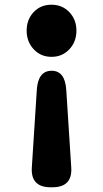

<svg xmlns="http://www.w3.org/2000/svg" viewBox="-20 -603 437 814"><path d="M195 191Q109 191 115 106L136 -221Q141 -303 199 -303Q256 -303 261 -221L282 106Q288 191 202 191ZM198.5 -362Q153 -362 123 -394Q93 -426 93 -473Q93 -520 122.5 -551.5Q152 -583 198 -583Q244 -583 274 -551.5Q304 -520 304 -473Q304 -426 274 -394Q244 -362 198.5 -362Z"/></svg>

Font: Resource Han Rounded JP Heavy
Style: Regular
Weight: 900
Designer: Cyano Hao (round all glyphs); Ryoko NISHIZUKA 西塚涼子 (kana, bopomofo & ideographs); Paul D. Hunt (Latin, Greek & Cyrillic)
Foundry: Cyano Hao
Version: 0.990